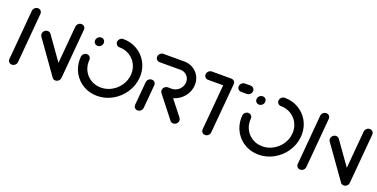

<svg xmlns="http://www.w3.org/2000/svg" viewBox="-21 -1062 3153 1606"><g transform="rotate(20 1555.5 -259.0)"><path d="M77 0Q61.1 0 50.9 -11.1Q40.7 -22.2 42.2 -38.1L80.7 -480.4Q82.2 -496.3 94.3 -507.4Q106.3 -518.5 122.2 -518.5Q138.1 -518.5 148.3 -507.4Q158.5 -496.3 157 -480.4L118.5 -38.1Q117 -22.2 105 -11.1Q93 0 77 0ZM222.6 -326.3Q222.6 -343 235.2 -355.2Q247.8 -367.4 264.4 -367.4Q273 -367.4 280.2 -363.7Q287.4 -360 292.2 -353.7L501.1 -60L438.5 -10.7L229.6 -304.4Q222.6 -313.7 222.6 -326.3ZM464.1 0Q448.1 0 438 -11.1Q427.8 -22.2 429.3 -38.1L467.8 -480.4Q469.6 -496.3 481.5 -507.4Q493.3 -518.5 509.3 -518.5Q525.2 -518.5 535.4 -507.4Q545.6 -496.3 544.1 -480.4L505.6 -38.1Q504.1 -22.2 492 -11.1Q480 0 464.1 0Z M662.2 -427.8Q662.2 -444.8 674.6 -457Q687 -469.3 703.7 -469.3Q718.5 -469.3 728.5 -459.3Q738.5 -449.3 738.5 -434.4Q738.5 -417.4 726.1 -405.2Q713.7 -393 697 -393Q682.2 -393 672.2 -403Q662.2 -413 662.2 -427.8ZM839.3 -478.9Q839.3 -495.9 851.7 -508.1Q864.1 -520.4 880.7 -520.4Q947.8 -520.4 1002.6 -488.9Q1057.4 -457.4 1088.7 -403.1Q1120 -348.9 1120 -283Q1120 -271.5 1118.9 -259.3Q1112.6 -188.1 1072.4 -128.1Q1032.2 -68.1 969.3 -33.1Q906.3 1.9 835.2 1.9Q768.1 1.9 713.3 -29.6Q658.5 -61.1 627.2 -115.7Q595.9 -170.4 595.9 -236.3Q595.9 -247.8 597 -259.3Q598.5 -275.2 610.4 -286.3Q622.2 -297.4 638.1 -297.4Q654.1 -297.4 664.4 -286.3Q674.8 -275.2 673.3 -259.3Q672.6 -248.1 672.6 -242.2Q672.6 -195.6 694.6 -157.2Q716.7 -118.9 755.4 -96.7Q794.1 -74.4 841.9 -74.4Q892.2 -74.4 936.7 -99.3Q981.1 -124.1 1009.6 -166.5Q1038.1 -208.9 1042.6 -259.3Q1043.3 -270.4 1043.3 -275.6Q1043.3 -322.2 1021.1 -360.7Q998.9 -399.3 960.2 -421.7Q921.5 -444.1 874.1 -444.1Q859.3 -444.1 849.3 -454.1Q839.3 -464.1 839.3 -478.9Z M1196.3 0Q1180.4 0 1170.2 -11.1Q1160 -22.2 1161.5 -38.1L1179.6 -244.8Q1181.1 -260.7 1193.1 -271.9Q1205.2 -283 1221.1 -283Q1237 -283 1247.2 -271.9Q1257.4 -260.7 1255.9 -244.8L1237.8 -38.1Q1236.3 -22.2 1224.3 -11.1Q1212.2 0 1196.3 0ZM1554.8 -40.4Q1554.8 -23.7 1542.4 -11.5Q1530 0.7 1513.3 0.7Q1505.2 0.7 1498.3 -2.4Q1491.5 -5.6 1486.7 -11.1L1335.9 -203.3Q1327.4 -213 1327.4 -226.7Q1327.4 -243.3 1339.8 -255.6Q1352.2 -267.8 1368.9 -267.8Q1377 -267.8 1384.1 -264.6Q1391.1 -261.5 1395.6 -255.9L1546.3 -63.7Q1554.8 -54.1 1554.8 -40.4ZM1327.4 -227.4Q1327.4 -238.1 1333.1 -247.6Q1338.9 -257 1348.5 -262.6Q1358.1 -268.1 1368.9 -268.1H1402.6Q1427.8 -268.1 1449.6 -280.9Q1471.5 -293.7 1484.6 -315.4Q1497.8 -337 1497.8 -362.6Q1497.8 -384.8 1487.2 -403Q1476.7 -421.1 1458.5 -431.7Q1440.4 -442.2 1417.8 -442.2H1231.9Q1217 -442.2 1207 -452.2Q1197 -462.2 1197 -477Q1197 -494.1 1209.4 -506.3Q1221.9 -518.5 1238.5 -518.5H1424.4Q1466.7 -518.5 1500.9 -498.7Q1535.2 -478.9 1554.8 -444.8Q1574.4 -410.7 1574.4 -369.3Q1574.4 -364.8 1573.7 -355.2Q1570 -310.7 1544.6 -273.1Q1519.3 -235.6 1479.8 -213.7Q1440.4 -191.9 1395.9 -191.9H1362.6Q1347.8 -191.9 1337.6 -202Q1327.4 -212.2 1327.4 -227.4Z M1877.4 -480.7 1838.5 -38.1Q1837 -22.2 1825 -11.1Q1813 0 1797 0Q1781.1 0 1770.9 -11.1Q1760.7 -22.2 1762.2 -38.1L1801.1 -480.7ZM1628.1 -477Q1628.1 -494.1 1640.6 -506.3Q1653 -518.5 1669.6 -518.5H1842.2Q1857 -518.5 1867.2 -508.7Q1877.4 -498.9 1877.4 -484.4Q1877.4 -467.4 1865 -454.8Q1852.6 -442.2 1835.6 -442.2H1663.3Q1648.5 -442.2 1638.3 -452.2Q1628.1 -462.2 1628.1 -477ZM1922.6 -477Q1922.6 -494.1 1935 -506.3Q1947.4 -518.5 1964.1 -518.5H2014.8Q2029.6 -518.5 2039.6 -508.5Q2049.6 -498.5 2049.6 -483.7Q2049.6 -466.7 2037.2 -454.4Q2024.8 -442.2 2008.1 -442.2H1957.4Q1942.6 -442.2 1932.6 -452.2Q1922.6 -462.2 1922.6 -477Z M2099.3 -427.8Q2099.3 -444.8 2111.7 -457Q2124.1 -469.3 2140.7 -469.3Q2155.6 -469.3 2165.6 -459.3Q2175.6 -449.3 2175.6 -434.4Q2175.6 -417.4 2163.1 -405.2Q2150.7 -393 2134.1 -393Q2119.3 -393 2109.3 -403Q2099.3 -413 2099.3 -427.8ZM2276.3 -478.9Q2276.3 -495.9 2288.7 -508.1Q2301.1 -520.4 2317.8 -520.4Q2384.8 -520.4 2439.6 -488.9Q2494.4 -457.4 2525.7 -403.1Q2557 -348.9 2557 -283Q2557 -271.5 2555.9 -259.3Q2549.6 -188.1 2509.4 -128.1Q2469.3 -68.1 2406.3 -33.1Q2343.3 1.9 2272.2 1.9Q2205.2 1.9 2150.4 -29.6Q2095.6 -61.1 2064.3 -115.7Q2033 -170.4 2033 -236.3Q2033 -247.8 2034.1 -259.3Q2035.6 -275.2 2047.4 -286.3Q2059.3 -297.4 2075.2 -297.4Q2091.1 -297.4 2101.5 -286.3Q2111.9 -275.2 2110.4 -259.3Q2109.6 -248.1 2109.6 -242.2Q2109.6 -195.6 2131.7 -157.2Q2153.7 -118.9 2192.4 -96.7Q2231.1 -74.4 2278.9 -74.4Q2329.3 -74.4 2373.7 -99.3Q2418.1 -124.1 2446.7 -166.5Q2475.2 -208.9 2479.6 -259.3Q2480.4 -270.4 2480.4 -275.6Q2480.4 -322.2 2458.1 -360.7Q2435.9 -399.3 2397.2 -421.7Q2358.5 -444.1 2311.1 -444.1Q2296.3 -444.1 2286.3 -454.1Q2276.3 -464.1 2276.3 -478.9Z M2643.7 0Q2627.8 0 2617.6 -11.1Q2607.4 -22.2 2608.9 -38.1L2647.4 -480.4Q2648.9 -496.3 2660.9 -507.4Q2673 -518.5 2688.9 -518.5Q2704.8 -518.5 2715 -507.4Q2725.2 -496.3 2723.7 -480.4L2685.2 -38.1Q2683.7 -22.2 2671.7 -11.1Q2659.6 0 2643.7 0ZM2789.3 -326.3Q2789.3 -343 2801.9 -355.2Q2814.4 -367.4 2831.1 -367.4Q2839.6 -367.4 2846.9 -363.7Q2854.1 -360 2858.9 -353.7L3067.8 -60L3005.2 -10.7L2796.3 -304.4Q2789.3 -313.7 2789.3 -326.3ZM3030.7 0Q3014.8 0 3004.6 -11.1Q2994.4 -22.2 2995.9 -38.1L3034.4 -480.4Q3036.3 -496.3 3048.1 -507.4Q3060 -518.5 3075.9 -518.5Q3091.9 -518.5 3102 -507.4Q3112.2 -496.3 3110.7 -480.4L3072.2 -38.1Q3070.7 -22.2 3058.7 -11.1Q3046.7 0 3030.7 0Z"/></g></svg>

Font: 26F Galaxy Sans
Style: Bold Italic
Weight: 700
Italic angle: -5°
Designer: C₂₉H₂₅N₃O₅
Version: Version 1.200